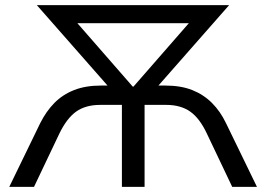

<svg xmlns="http://www.w3.org/2000/svg" viewBox="-20 -725 1033 745"><path d="M16 0 136 -247Q159 -293 191 -325.5Q223 -358 267.5 -375.5Q312 -393 371 -393H430L421 -366L123 -705H869L571 -366L563 -393H622Q682 -393 726 -375.5Q770 -358 802.5 -325.5Q835 -293 857 -247L977 0H881L783 -206Q755 -266 718 -292Q681 -318 625 -318H541V0H453V-318H369Q312 -318 275.5 -292Q239 -266 210 -206L112 0ZM495 -389H498L745 -672L749 -635H244L248 -672Z"/></svg>

Font: Nunito Sans 9pt
Style: Regular
Weight: 400
Version: Version 3.101;gftools[0.9.27]